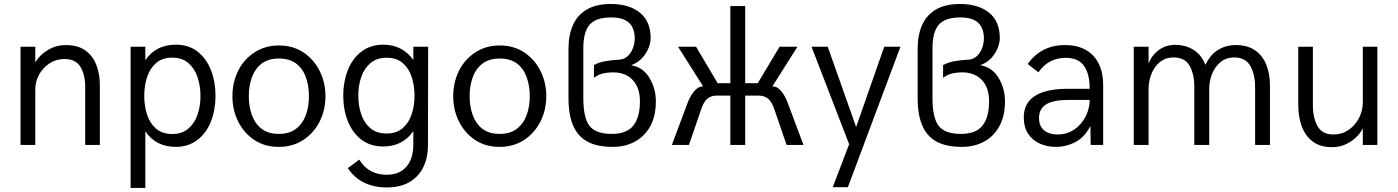

<svg xmlns="http://www.w3.org/2000/svg" viewBox="-20 -720 6946 954"><path d="M476.1 0H403.3V-288.6Q403.3 -348.1 379.9 -387.5Q356.4 -426.8 300.3 -426.8Q258.8 -426.8 225.8 -405Q192.9 -383.3 174.1 -349.1Q155.3 -314.9 155.3 -276.4V0H82V-487.8H155.3V-410.2Q178.7 -448.7 219.2 -472.4Q259.8 -496.1 307.6 -496.1Q366.7 -496.1 403.8 -469.5Q440.9 -442.9 458.5 -397.9Q476.1 -353 476.1 -297.9Z M702.1 213.9H628.9V-487.8H702.1V-420.4Q753.4 -498 854 -498Q918 -498 961.7 -463.6Q1005.4 -429.2 1028.1 -371.6Q1050.8 -314 1050.8 -244.1Q1050.8 -175.8 1028.6 -117.7Q1006.3 -59.6 960 -23.9Q915 9.8 854 9.8Q754.4 9.8 702.1 -67.4ZM835.4 -54.2Q883.8 -54.2 915 -80.3Q946.3 -106.4 961.2 -149.4Q976.1 -192.4 976.1 -243.2Q976.1 -292.5 961.7 -335.9Q947.3 -379.4 916.3 -406.5Q885.3 -433.6 835.4 -433.6Q787.6 -433.6 756.8 -407.7Q726.1 -381.8 711.4 -338.6Q696.8 -295.4 696.8 -243.2Q696.8 -192.9 710.9 -149.9Q725.1 -106.9 755.6 -80.6Q786.1 -54.2 835.4 -54.2Z M1134.8 0ZM1134.8 0ZM1365.2 9.8Q1294.4 9.8 1242.7 -25.1Q1190.9 -60.1 1162.8 -117.2Q1134.8 -174.3 1134.8 -242.2Q1134.8 -309.6 1162.8 -367.2Q1190.9 -424.8 1245.6 -460.4Q1297.9 -494.1 1365.2 -494.1Q1436.5 -494.1 1488.5 -459Q1540.5 -423.8 1568.8 -366.5Q1597.2 -309.1 1597.2 -242.2Q1597.2 -173.3 1568.1 -116Q1539.1 -58.6 1486.8 -24.4Q1434.6 9.8 1365.2 9.8ZM1365.2 -54.7Q1418 -54.7 1450.9 -80.1Q1483.9 -105.5 1499.5 -147.9Q1515.1 -190.4 1515.1 -242.2Q1515.1 -292.5 1500.2 -335.2Q1485.4 -377.9 1452.4 -403.6Q1419.4 -429.2 1365.2 -429.2Q1313 -429.2 1280 -403.8Q1247.1 -378.4 1231.7 -335.9Q1216.3 -293.5 1216.3 -242.2Q1216.3 -191.4 1231.4 -148.7Q1246.6 -106 1279.5 -80.3Q1312.5 -54.7 1365.2 -54.7Z M1685.5 0ZM1685.5 0ZM1900.9 211.4Q1839.4 211.4 1789.8 187.7Q1740.2 164.1 1708.5 115.2L1765.1 73.2Q1789.1 112.3 1824 130.4Q1858.9 148.4 1900.4 148.4Q1945.3 148.4 1974.9 129.4Q2004.4 110.4 2019 76.9Q2033.7 43.5 2033.7 0V-68.4Q1980.5 7.8 1884.8 7.8Q1819.8 7.8 1775.4 -26.4Q1731 -60.5 1708.3 -117.9Q1685.5 -175.3 1685.5 -245.1Q1685.5 -312.5 1707.8 -370.4Q1730 -428.2 1776.9 -464.4Q1821.8 -498 1884.3 -498Q1934.1 -498 1971.9 -477.5Q2009.8 -457 2033.7 -421.4V-487.8H2107.4L2106.4 0Q2106.4 64.5 2082.8 111.8Q2059.1 159.2 2013.4 185.3Q1967.8 211.4 1900.9 211.4ZM1900.9 -56.6Q1948.7 -56.6 1979.5 -82.3Q2010.3 -107.9 2024.9 -150.6Q2039.6 -193.4 2039.6 -245.1Q2039.6 -293.5 2025.9 -336.4Q2012.2 -379.4 1981.7 -406.2Q1951.2 -433.1 1900.9 -433.1Q1852.5 -433.1 1821.5 -407.2Q1790.5 -381.3 1775.4 -338.6Q1760.3 -295.9 1760.3 -245.1Q1760.3 -195.3 1774.7 -152.3Q1789.1 -109.4 1820.3 -83Q1851.6 -56.6 1900.9 -56.6Z M2231.9 0ZM2231.9 0ZM2462.4 9.8Q2391.6 9.8 2339.8 -25.1Q2288.1 -60.1 2260 -117.2Q2231.9 -174.3 2231.9 -242.2Q2231.9 -309.6 2260 -367.2Q2288.1 -424.8 2342.8 -460.4Q2395 -494.1 2462.4 -494.1Q2533.7 -494.1 2585.7 -459Q2637.7 -423.8 2666 -366.5Q2694.3 -309.1 2694.3 -242.2Q2694.3 -173.3 2665.3 -116Q2636.2 -58.6 2584 -24.4Q2531.7 9.8 2462.4 9.8ZM2462.4 -54.7Q2515.1 -54.7 2548.1 -80.1Q2581.1 -105.5 2596.7 -147.9Q2612.3 -190.4 2612.3 -242.2Q2612.3 -292.5 2597.4 -335.2Q2582.5 -377.9 2549.6 -403.6Q2516.6 -429.2 2462.4 -429.2Q2410.2 -429.2 2377.2 -403.8Q2344.2 -378.4 2328.9 -335.9Q2313.5 -293.5 2313.5 -242.2Q2313.5 -191.4 2328.6 -148.7Q2343.8 -106 2376.7 -80.3Q2409.7 -54.7 2462.4 -54.7Z M3024.9 9.8Q2947.8 9.8 2900.1 -15.6Q2852.5 -41 2829.6 -92.3Q2804.7 -145.5 2804.7 -232.9V-478.5Q2804.7 -545.9 2826.9 -595.7Q2849.1 -645.5 2895.8 -672.9Q2942.4 -700.2 3015.6 -700.2Q3105.5 -700.2 3159.2 -657.2Q3212.9 -614.3 3212.9 -529.8Q3212.9 -508.3 3202.4 -481.4Q3191.9 -454.6 3170.4 -431.4Q3148.9 -408.2 3115.7 -396Q3175.8 -385.7 3207.3 -332.5Q3238.8 -279.3 3238.8 -216.8Q3238.8 -144 3211.2 -93.5Q3183.6 -43 3135.3 -16.6Q3086.9 9.8 3024.9 9.8ZM3019.5 -54.7Q3094.7 -54.7 3127.2 -96.4Q3159.7 -138.2 3159.7 -216.8Q3159.7 -265.6 3141.8 -297.6Q3124 -329.6 3094.5 -345Q3064.9 -360.4 3028.8 -360.4Q2999 -360.4 2975.1 -354.7Q2951.2 -349.1 2931.2 -333V-396.5Q2955.1 -410.2 2987.8 -416Q3020.5 -421.9 3049.8 -422.9Q3078.6 -423.3 3097.2 -439.7Q3115.7 -456.1 3124.8 -480.5Q3133.8 -504.9 3133.8 -528.3Q3133.8 -633.3 3019 -633.3H3015.6Q2940.4 -633.3 2909.4 -596.7Q2878.4 -560.1 2878.4 -481.9V-233.4Q2878.4 -133.8 2909.4 -94.2Q2940.4 -54.7 3019.5 -54.7Z M3972.2 0H3888.2L3828.1 -175.3Q3815.9 -212.9 3797.1 -229Q3778.3 -245.1 3749 -245.1H3682.6V0H3608.9V-245.1H3541.5Q3512.7 -245.1 3494.1 -229Q3475.6 -212.9 3463.4 -175.3L3403.3 0H3318.4L3397.9 -212.4Q3410.2 -243.7 3429.9 -267.3Q3449.7 -291 3473.6 -291L3349.1 -487.8H3438.5L3545.9 -306.6H3608.9V-689.9H3682.6V-306.6H3745.1L3853.5 -487.8H3942.4L3817.9 -291Q3842.3 -291 3861.6 -267.3Q3880.9 -243.7 3892.6 -212.4Z M4192.9 210H4117.7L4199.2 -3.4L4012.2 -487.8H4092.8L4233.9 -88.9L4373.5 -487.8H4454.1Z M4759.8 9.8Q4682.6 9.8 4635 -15.6Q4587.4 -41 4564.5 -92.3Q4539.6 -145.5 4539.6 -232.9V-478.5Q4539.6 -545.9 4561.8 -595.7Q4584 -645.5 4630.6 -672.9Q4677.2 -700.2 4750.5 -700.2Q4840.3 -700.2 4894 -657.2Q4947.8 -614.3 4947.8 -529.8Q4947.8 -508.3 4937.3 -481.4Q4926.8 -454.6 4905.3 -431.4Q4883.8 -408.2 4850.6 -396Q4910.6 -385.7 4942.1 -332.5Q4973.6 -279.3 4973.6 -216.8Q4973.6 -144 4946 -93.5Q4918.5 -43 4870.1 -16.6Q4821.8 9.8 4759.8 9.8ZM4754.4 -54.7Q4829.6 -54.7 4862.1 -96.4Q4894.5 -138.2 4894.5 -216.8Q4894.5 -265.6 4876.7 -297.6Q4858.9 -329.6 4829.3 -345Q4799.8 -360.4 4763.7 -360.4Q4733.9 -360.4 4710 -354.7Q4686 -349.1 4666 -333V-396.5Q4689.9 -410.2 4722.7 -416Q4755.4 -421.9 4784.7 -422.9Q4813.5 -423.3 4832 -439.7Q4850.6 -456.1 4859.6 -480.5Q4868.7 -504.9 4868.7 -528.3Q4868.7 -633.3 4753.9 -633.3H4750.5Q4675.3 -633.3 4644.3 -596.7Q4613.3 -560.1 4613.3 -481.9V-233.4Q4613.3 -133.8 4644.3 -94.2Q4675.3 -54.7 4754.4 -54.7Z M5066.9 0ZM5066.9 0ZM5226.6 9.8Q5181.6 9.8 5145.3 -7.1Q5108.9 -23.9 5087.9 -56.4Q5066.9 -88.9 5066.9 -135.7Q5066.9 -186 5093 -217.5Q5119.1 -249 5167.5 -263.9Q5215.8 -278.8 5283.2 -278.8H5394.5Q5394.5 -352.1 5366.5 -392.3Q5338.4 -432.6 5274.9 -432.6Q5189.9 -432.6 5139.6 -360.8L5086.4 -402.3Q5154.3 -496.1 5270.5 -496.1Q5333.5 -496.1 5376 -471.4Q5418.5 -446.8 5439.9 -402.3Q5461.4 -357.9 5461.4 -299.3V0H5399.4L5397.9 -94.2Q5370.6 -39.6 5324.7 -14.9Q5278.8 9.8 5226.6 9.8ZM5234.9 -51.8Q5272.5 -51.8 5302.2 -67.4Q5332 -83 5352.5 -108.2Q5373 -133.3 5383.8 -163.8Q5394.5 -194.3 5394.5 -223.6H5290Q5213.4 -223.6 5178 -201.4Q5142.6 -179.2 5142.6 -133.8Q5142.6 -105 5154.8 -86.9Q5167 -68.8 5187.7 -60.3Q5208.5 -51.8 5234.9 -51.8Z M6290 0H6216.3V-288.6Q6216.3 -349.6 6192.6 -392.1Q6168.9 -434.6 6112.3 -434.6Q6072.8 -434.6 6045.2 -412.1Q6017.6 -389.6 6002.9 -354Q5988.3 -318.4 5988.3 -277.8V0H5914.1V-290.5Q5914.1 -351.6 5890.9 -393.1Q5867.7 -434.6 5811.5 -434.6Q5772 -434.6 5744.1 -412.4Q5716.3 -390.1 5701.7 -354.2Q5687 -318.4 5687 -277.8V0H5613.3V-487.8H5687V-404.3Q5702.6 -445.3 5737.5 -471.2Q5772.5 -497.1 5819.3 -497.1Q5870.1 -497.1 5909.7 -472.7Q5949.2 -448.2 5969.7 -397.9Q5993.2 -447.8 6032 -471.9Q6070.8 -496.1 6120.1 -496.1Q6179.2 -496.1 6216.8 -469.5Q6254.4 -442.9 6272.2 -397.7Q6290 -352.5 6290 -297.9Z M6598.6 11.2Q6540 11.2 6502.9 -16.6Q6465.8 -44.4 6448.2 -92Q6430.7 -139.6 6430.7 -198.7V-487.8H6503.4V-195.8Q6503.4 -135.3 6526.4 -93.5Q6549.3 -51.8 6606 -51.8Q6647.5 -51.8 6680.4 -74.2Q6713.4 -96.7 6732.4 -133.5Q6751.5 -170.4 6751.5 -213.4V-487.8H6823.7V0H6751.5V-82.5Q6741.7 -61.5 6720.5 -40Q6699.2 -18.6 6668.2 -3.7Q6637.2 11.2 6598.6 11.2Z"/></svg>

Font: Acari Sans
Style: Regular
Weight: 400
Designer: Alfredo Marco Pradil and Stefan Peev
Foundry: Hanken Design Co.
Version: Version 1.045;February 4, 2021;FontCreator 13.0.0.2655 64-bi